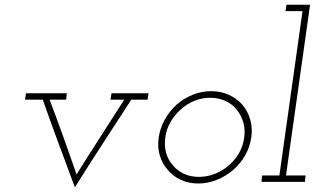

<svg xmlns="http://www.w3.org/2000/svg" viewBox="-20 -770 1346 813"><path d="M90 -375 86 -348H161Q194 -254 228 -162.5Q262 -71 297 23Q356 -71 415.5 -162.5Q475 -254 536 -348H605L609 -375H452L448 -348H506Q454 -266 402 -185.5Q350 -105 304 -31Q277 -110 248.5 -189.5Q220 -269 190 -348H260L263 -375Z M652 -188Q646 -147 656.5 -112Q667 -77 690 -51Q712 -24 745.5 -8.5Q779 7 820 7Q860 7 898.5 -8.5Q937 -24 968 -51Q998 -77 1018 -112Q1038 -147 1044 -188Q1050 -228 1039.5 -264Q1029 -300 1006 -327Q983 -353 949 -368.5Q915 -384 874 -384Q833 -384 795.5 -368.5Q758 -353 728 -327Q698 -300 678 -264Q658 -228 652 -188ZM680 -188Q684 -222 701.5 -252.5Q719 -283 745 -306Q771 -330 803 -343Q835 -356 870 -356Q904 -356 933.5 -343Q963 -330 982 -306Q1001 -283 1010 -252.5Q1019 -222 1014 -188Q1010 -153 992.5 -122.5Q975 -92 949 -70Q923 -47 890 -34Q857 -21 823 -21Q787 -21 759 -34Q731 -47 712 -70Q692 -92 683.5 -122.5Q675 -153 680 -188Z M1090 -27 1087 0H1271L1274 -27H1191L1293 -750H1193L1189 -723H1261L1163 -27Z"/></svg>

Font: Josefin Slab Thin Light
Style: Italic
Weight: 300
Italic angle: -12°
Version: Version 2.000